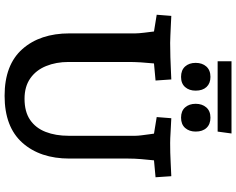

<svg xmlns="http://www.w3.org/2000/svg" viewBox="-116 -896 1027 835"><g transform="rotate(90 397.5 -478.5)"><path d="M396.7 15Q262.1 15 193.6 -62.1Q125.2 -139.3 125.2 -267.3V-553.5Q125.2 -567.1 122.2 -592.1Q119.2 -617.2 116 -642.1Q112.8 -667.1 110.5 -679.5L164.2 -627L44.1 -646.5L49.1 -710Q67.5 -709 90.1 -708Q112.8 -707 134 -706Q155.1 -705 166.6 -705Q197.4 -705 229 -706Q260.6 -707 286.7 -708.3Q312.7 -709.6 325.5 -710L330.2 -641.5L208.5 -630.3L261.5 -679.5Q258.5 -659.5 255.7 -632.6Q252.9 -605.7 251.2 -577.3Q249.5 -548.9 249.5 -523.5V-263.5Q249.5 -209 267.3 -165.4Q285 -121.7 320.8 -96.7Q356.6 -71.7 409.5 -71.7Q466.1 -71.7 501.5 -96Q536.8 -120.2 553.6 -163.5Q570.5 -206.8 570.5 -263.5V-553.5Q570.5 -563.5 568.5 -580.1Q566.5 -596.8 563.8 -616Q561.1 -635.2 558.6 -652.3Q556.1 -669.4 554.5 -679.5L610.5 -626.6L489.1 -646.5L494.1 -710Q520.2 -709 552.1 -707Q584.1 -705 601.6 -705Q645.7 -705 682 -707Q718.3 -709 746.3 -710L750.9 -641.5L629.9 -630.3L683.5 -679.5Q680.5 -662.1 677.4 -635.2Q674.3 -608.3 672 -578.9Q669.6 -549.5 669.6 -523.5V-267.3Q669.6 -139.3 600.7 -62.1Q531.7 15 396.7 15ZM491.5 -752.4Q462.7 -752.4 447 -770.1Q431.4 -787.8 431.4 -815.9Q431.4 -844.1 447 -862.1Q462.7 -880.2 491.5 -880.2Q520.2 -880.2 536.2 -863.1Q552.2 -846.1 552.2 -815.9Q552.2 -788.1 536.5 -770.2Q520.8 -752.4 491.5 -752.4ZM314.5 -752.4Q285.1 -752.4 269.2 -769.9Q253.4 -787.5 253.4 -815.9Q253.4 -844.5 269.2 -862.3Q285.1 -880.2 314.5 -880.2Q342.5 -880.2 358.4 -863.1Q374.2 -846.1 374.2 -815.9Q374.2 -787.8 358.7 -770.1Q343.2 -752.4 314.5 -752.4ZM246.5 -911.5V-971.8H560.5L552.3 -911.5Z"/></g></svg>

Font: Andada Pro
Style: Regular
Weight: 400
Designer: Carolina Giovagnoli
Foundry: Huerta Tipografica
Version: Version 3.003